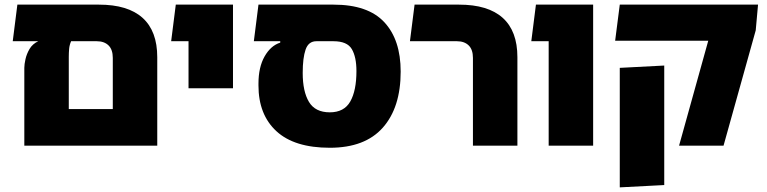

<svg xmlns="http://www.w3.org/2000/svg" viewBox="-20 -629 3313 829"><path d="M407 -609Q532 -609 595.5 -552Q659 -495 659 -382V0H85V-336Q85 -351 90 -373.5Q95 -396 107.5 -417.5Q120 -439 145 -451H35L55 -609ZM467 -158V-379Q467 -415 448.5 -433Q430 -451 398 -451H287Q280 -435 278.5 -418Q277 -401 277 -384V-158Z M794 -248V-609H986V-248ZM719 -451 739 -609H901V-451Z M1404 9Q1251 9 1173.5 -62.5Q1096 -134 1096 -260V-268Q1096 -339 1122.5 -385.5Q1149 -432 1190 -445V-460L1346 -461V-451Q1312 -451 1299.5 -415Q1287 -379 1287 -314Q1287 -234 1314 -189Q1341 -144 1404 -144Q1466 -144 1492.5 -191Q1519 -238 1519 -322Q1519 -383 1499 -417Q1479 -451 1420 -451H1076L1096 -609H1420Q1569 -609 1639.5 -533Q1710 -457 1710 -320Q1710 -165 1633 -78Q1556 9 1404 9Z M2022 0V-379Q2022 -415 2003.5 -433Q1985 -451 1953 -451H1750L1770 -609H1962Q2087 -609 2150.5 -552Q2214 -495 2214 -382V0Z M2349 0V-609H2541V0ZM2274 -451 2294 -609H2476V-451Z M2912 0 3038 -453H2636L2656 -609H3253L3243 -498L3104 0ZM2656 180V-336L2848 -346V170Z"/></svg>

Font: Noto Sans Hebrew Thin Black
Style: Regular
Weight: 900
Version: Version 3.001